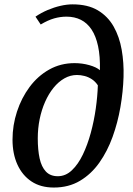

<svg xmlns="http://www.w3.org/2000/svg" viewBox="-20 -851 610 882"><path d="M227 10.5Q166.5 10.5 124.5 -17.5Q82.5 -45.5 60 -95Q37.5 -144.5 37.5 -209.5Q37.5 -275.5 58 -338.2Q78.5 -401 116 -451.5Q153.5 -502 206 -531.5Q258.5 -561 322.5 -561Q357.5 -561 390.2 -551.8Q423 -542.5 439 -528.5Q440.5 -592.5 430.5 -639Q420.5 -685.5 400.5 -715.5Q380.5 -745.5 351.5 -760Q322.5 -774.5 285.5 -774.5Q257 -774.5 228.8 -766.5Q200.5 -758.5 167 -738.5L143 -774.5Q169.5 -792.5 199 -805Q228.5 -817.5 257.8 -824.2Q287 -831 313.5 -831Q383 -831 429 -803.8Q475 -776.5 501.8 -729.5Q528.5 -682.5 539 -622.5Q549.5 -562.5 547.5 -497.5Q545.5 -430.5 533.2 -359.2Q521 -288 497.2 -222.2Q473.5 -156.5 436.5 -104Q399.5 -51.5 347.5 -20.5Q295.5 10.5 227 10.5ZM245.5 -41.5Q281.5 -41.5 310.2 -68.8Q339 -96 360.5 -140.8Q382 -185.5 397 -240.5Q412 -295.5 420 -352.5Q428 -409.5 429.5 -459Q418 -476.5 402 -487Q386 -497.5 368.2 -502Q350.5 -506.5 333.5 -506.5Q303 -506.5 275.8 -491Q248.5 -475.5 226 -447.8Q203.5 -420 187.2 -383.2Q171 -346.5 162.2 -303.8Q153.5 -261 153.5 -215.5Q153.5 -162.5 162 -123.5Q170.5 -84.5 190.8 -63Q211 -41.5 245.5 -41.5Z"/></svg>

Font: Merriweather 28pt Medium
Style: Italic
Weight: 500
Italic angle: -7.8°
Version: Version 2.101